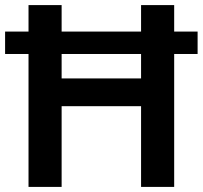

<svg xmlns="http://www.w3.org/2000/svg" viewBox="-20 -734 797 754"><path d="M92 0V-522H0V-610H92V-714H222V-610H534V-714H664V-610H756V-522H664V0H534V-317H222V0ZM222 -426H534V-522H222Z"/></svg>

Font: Noto Sans Meetei Mayek SemiBold
Style: Regular
Weight: 600
Designer: Monotype Design Team and Neelakash Kshetrimayum
Foundry: Monotype Imaging Inc.
Version: Version 2.002; ttfautohint (v1.8.4.7-5d5b)